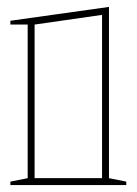

<svg xmlns="http://www.w3.org/2000/svg" viewBox="-20 -535 395 555"><path d="M10 0V-10L60 -20V-464H10V-475L295 -515V-20L345 -10V0ZM80 -20H275V-492L80 -464Z"/></svg>

Font: Kalnia Glaze Thin
Style: Bold
Weight: 700
Version: Version 1.110